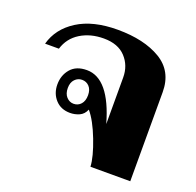

<svg xmlns="http://www.w3.org/2000/svg" viewBox="-104 -674 800 784"><g transform="rotate(20 296.0 -282.0)"><path d="M280 -217Q271 -195 252 -186.5Q233 -178 212 -178Q172 -178 148 -204.5Q124 -231 124 -270Q124 -310 148 -338Q172 -366 218 -366Q316 -366 367 -186V-388Q367 -440 334 -475.5Q301 -511 239 -511Q181 -511 138 -484.5Q95 -458 80 -409H20Q39 -479 106 -521.5Q173 -564 280 -564Q395 -564 467 -521Q539 -478 539 -387V0H366Q364 -42 337 -112Q310 -182 280 -217ZM257 -271Q257 -295 244.5 -308.5Q232 -322 213 -322Q195 -322 182 -308.5Q169 -295 169 -271Q169 -246 182 -232Q195 -218 213 -218Q232 -218 244.5 -232Q257 -246 257 -271Z"/></g></svg>

Font: Trirong ExtraBold
Style: Regular
Weight: 800
Designer: Katatrad Team
Foundry: CadsonDemak
Version: Version 1.001